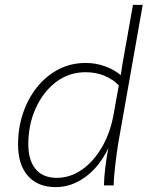

<svg xmlns="http://www.w3.org/2000/svg" viewBox="-20 -760 605 787"><path d="M209 7Q135 7 94.5 -39Q54 -85 54 -168Q54 -236 74.5 -296.5Q95 -357 132.5 -403.5Q170 -450 220.5 -476Q271 -502 332 -502Q373 -502 411 -488Q449 -474 475 -452L481 -492L525 -740H565L464 -169Q457 -124 451.5 -75.5Q446 -27 446 0H406Q408 -68 424 -153Q388 -77 330.5 -35Q273 7 209 7ZM213 -31Q268 -31 316.5 -65Q365 -99 399.5 -159.5Q434 -220 447 -299L467 -410Q443 -435 408 -449.5Q373 -464 331 -464Q263 -464 210 -424Q157 -384 126.5 -316.5Q96 -249 96 -169Q96 -103 126 -67Q156 -31 213 -31Z"/></svg>

Font: Livvic ExtraLight
Style: Italic
Weight: 275
Italic angle: -10°
Designer: Jacques Le Bailly, Baron von Fonthausen
Version: Version 1.001; ttfautohint (v1.8.2)